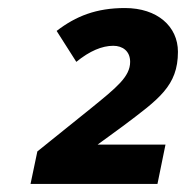

<svg xmlns="http://www.w3.org/2000/svg" viewBox="-20 -873 463 478"><path d="M372 -415 392 -513H223L286 -559C375 -626 423 -659 423 -744C423 -807 372 -853 291 -853C220 -853 169 -833 121 -796L170 -719C203 -746 234 -759 262 -759C285 -759 304 -746 304 -719C304 -682 270 -655 206 -603L73 -496L56 -415Z"/></svg>

Font: BC Sans
Style: Bold Italic
Weight: 700
Italic angle: -12°
Designer: Monotype Design Team
Province of B.C.
Foundry: Monotype Imaging Inc.
Version: Version 2.000;GOOG;noto-source:20170915:90ef993387c0